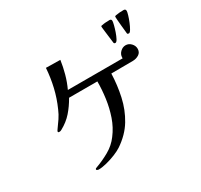

<svg xmlns="http://www.w3.org/2000/svg" viewBox="-170 -1049 1340 1281"><g transform="rotate(-30 500.0 -408.5)"><path d="M873 -558Q873 -530 851.5 -516.5Q830 -503 804 -503L638 -502Q635 -413 616.5 -329Q598 -245 555 -173.5Q512 -102 433 -49Q412 -35 377.5 -21Q343 -7 307 2Q271 11 245 11Q242 11 235.5 8.5Q229 6 229 2Q229 -3 233.5 -5.5Q238 -8 242 -9Q295 -28 346 -57Q397 -86 431 -132Q470 -183 491.5 -245.5Q513 -308 522 -374.5Q531 -441 531 -503H313Q285 -453 249 -412Q213 -371 161 -343Q153 -338 144 -338Q141 -338 137.5 -339Q134 -340 134 -344Q134 -349 136.5 -352Q139 -355 141 -359Q161 -386 179.5 -413.5Q198 -441 211 -472Q241 -539 257.5 -609.5Q274 -680 279 -753L389 -751Q382 -701 368 -650Q354 -599 332 -552H754Q754 -554 754 -555.5Q754 -557 754 -558Q754 -582 772.5 -600Q791 -618 814 -618Q838 -618 855.5 -599.5Q873 -581 873 -558ZM820 -802Q820 -794 814.5 -772Q809 -750 800.5 -725.5Q792 -701 782.5 -683Q773 -665 764 -665Q755 -665 753 -672Q753 -673 750.5 -692Q748 -711 745 -736Q742 -761 739.5 -781Q737 -801 737 -804Q737 -812 747 -812Q761 -815 776.5 -816Q792 -817 806 -817Q820 -817 820 -802ZM936 -812Q936 -804 929.5 -782Q923 -760 913 -735.5Q903 -711 892.5 -693Q882 -675 874 -675Q864 -675 862 -681Q862 -682 860 -701Q858 -720 855.5 -745Q853 -770 851.5 -790.5Q850 -811 850 -815Q850 -821 858 -823Q874 -826 889.5 -827Q905 -828 921 -828Q936 -828 936 -812Z"/></g></svg>

Font: Kaisei Opti Medium
Style: Regular
Weight: 500
Designer: Font-Kai, 金井和夫
Foundry: KAZUO KANAI
Version: Version 5.003